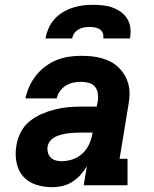

<svg xmlns="http://www.w3.org/2000/svg" viewBox="-20 -770 640 798"><path d="M197 8Q162 8 129.5 -2.5Q97 -13 76 -37Q55 -61 48.5 -95.5Q42 -130 48 -164Q52 -192 65.5 -219Q79 -246 102 -265Q125 -284 152.5 -296Q180 -308 208 -315Q236 -322 264 -324.5Q292 -327 319 -327H382L387 -353Q389 -369 386 -385Q383 -401 373 -411.5Q363 -422 347.5 -426Q332 -430 316 -430Q300 -430 284 -426.5Q268 -423 253.5 -414Q239 -405 229 -391Q219 -377 216 -361H86Q91 -387 102 -411Q113 -435 129.5 -456Q146 -477 168 -493.5Q190 -510 214.5 -520Q239 -530 265 -534Q291 -538 316 -538Q338 -538 359.5 -536Q381 -534 401 -528.5Q421 -523 439.5 -513.5Q458 -504 472.5 -490Q487 -476 497.5 -458.5Q508 -441 513.5 -420.5Q519 -400 518.5 -378.5Q518 -357 514 -335L477 -110H510V0H328L341 -79Q330 -60 314.5 -43Q299 -26 280 -14Q261 -2 239.5 3Q218 8 197 8ZM236 -100Q259 -100 281.5 -107.5Q304 -115 322 -131.5Q340 -148 350 -169.5Q360 -191 364 -214L365 -219H319Q309 -219 299 -218.5Q289 -218 279 -217.5Q269 -217 259.5 -215.5Q250 -214 239.5 -211.5Q229 -209 219.5 -205.5Q210 -202 201 -196Q192 -190 186 -181Q180 -172 178 -162Q176 -149 179 -136.5Q182 -124 190.5 -115.5Q199 -107 211 -103.5Q223 -100 236 -100ZM169 -610Q173 -632 182 -652.5Q191 -673 206 -690Q221 -707 241 -719Q261 -731 282.5 -738Q304 -745 325 -747.5Q346 -750 368 -750Q389 -750 410 -747.5Q431 -745 449.5 -738Q468 -731 484 -719Q500 -707 510 -690Q520 -673 522 -652Q524 -631 520 -610H409Q411 -621 407.5 -631.5Q404 -642 395 -648Q386 -654 375 -656Q364 -658 353 -658Q341 -658 329.5 -656Q318 -654 307 -648Q296 -642 289 -632Q282 -622 280 -610Z"/></svg>

Font: Iosevka Slab XBdExObl
Style: Regular
Weight: 800
Width: 7
Italic angle: -9°
Monospace: yes
Designer: Belleve Invis
Foundry: Belleve Invis
Version: Version 11.1.0; ttfautohint (v1.8.3)